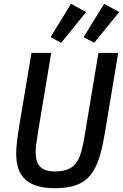

<svg xmlns="http://www.w3.org/2000/svg" viewBox="-20 -976 646 1008"><path d="M145.2 -698.2 80.6 -312.5C72.4 -262.4 65 -209.5 65 -169.4C65 -55.4 118.3 12.1 269.2 12.1C458.1 12.1 497.9 -84.9 531.6 -284.4L600.5 -698.2H496.8L425.1 -267.8C404.5 -146.3 387.4 -76 269.5 -76C190 -76 167.3 -114.7 167.3 -177.2C167.3 -198.9 170.1 -225.1 180 -285.2L248.9 -698.2ZM245.4 -780.9 300.8 -751.1 432.2 -912.6 352.6 -956ZM419 -780.9 474.4 -751.1 605.8 -912.6 526.6 -956Z"/></svg>

Font: Margiela Mono Italic Medium It
Style: Regular
Weight: 500
Designer: Mike Abbink, Paul van der Laan, Pieter van Rosmalen
Foundry: Bold Monday
Version: Version 2.003 2021